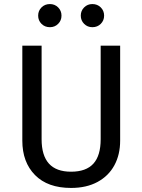

<svg xmlns="http://www.w3.org/2000/svg" viewBox="-20 -914 702 946"><path d="M572 -221Q572 -152 543.5 -99.5Q515 -47 460.5 -17.5Q406 12 330 12Q215 12 152.5 -51.5Q90 -115 90 -221V-689H185V-228Q185 -148 221 -108Q257 -68 330 -68Q404 -68 440 -107.5Q476 -147 476 -228V-689H572ZM283 -837Q283 -813 266.5 -796.5Q250 -780 226 -780Q201 -780 184.5 -796.5Q168 -813 168 -837Q168 -861 184.5 -877.5Q201 -894 226 -894Q250 -894 266.5 -877.5Q283 -861 283 -837ZM493 -837Q493 -813 476.5 -796.5Q460 -780 435 -780Q411 -780 394.5 -796.5Q378 -813 378 -837Q378 -861 394.5 -877.5Q411 -894 435 -894Q460 -894 476.5 -877.5Q493 -861 493 -837Z"/></svg>

Font: Statis Sans
Style: Regular
Weight: 400
Designer: bBox Type GmbH
Foundry: bBox Type GmbH
Version: Version 1.000